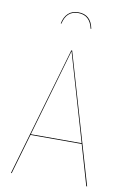

<svg xmlns="http://www.w3.org/2000/svg" viewBox="-96 -938 661 995"><g transform="rotate(10 234.5 -440.5)"><path d="M234.4 -877Q172.4 -877 157.2 -807.6L153.8 -808.1Q160.6 -842.8 180.9 -861.8Q201.2 -880.9 234.4 -880.9Q300.3 -880.9 314.5 -808.1L311 -807.6Q295.9 -877 234.4 -877ZM430.7 0 369.1 -211.9H99.6L38.1 0H34.2L231.9 -680.2H236.3L435.1 0ZM100.6 -215.8H368.2L233.9 -676.3Z"/></g></svg>

Font: Fira Sans Compressed Four
Style: Regular
Weight: 100
Width: 1
Designer: Carrois Corporate & Edenspiekermann AG
Foundry: Carrois Corporate GbR & Edenspiekermann AG
Version: Version 4.203;PS 004.203;hotconv 1.0.88;makeotf.lib2.5.64775